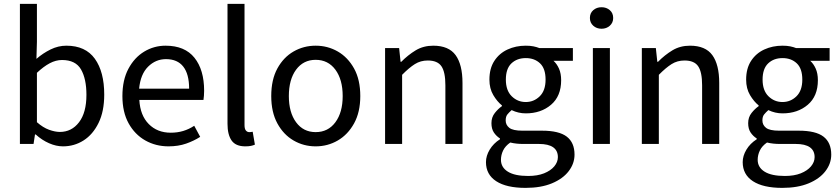

<svg xmlns="http://www.w3.org/2000/svg" viewBox="-20 -731 4253 975"><path d="M299.8 12.2Q265.1 12.2 229 -3.7Q192.9 -19.5 161.1 -48.3H157.7L150.4 0H81.1V-711.4H167.5V-518.6L165 -432.1Q198.2 -460.9 237.1 -480Q275.9 -499 316.9 -499Q414.1 -499 461.7 -432.6Q509.3 -366.2 509.3 -250.5Q509.3 -165.5 480.5 -106.7Q451.7 -47.9 404.3 -17.8Q356.9 12.2 299.8 12.2ZM283.7 -61Q343.8 -61 381.3 -110.1Q418.9 -159.2 418.9 -249.5Q418.9 -330.6 391.4 -378.4Q363.8 -426.3 294.9 -426.3Q263.7 -426.3 232.4 -409.7Q201.2 -393.1 167.5 -361.3V-110.4Q198.7 -83 229.2 -72Q259.8 -61 283.7 -61Z M835.9 12.2Q771 12.2 717.8 -17.8Q664.6 -47.9 633.1 -104.7Q601.6 -161.6 601.6 -243.2Q601.6 -324.7 632.1 -381.8Q662.6 -439 712.4 -469Q762.2 -499 820.8 -499Q918.5 -499 967.5 -437.7Q1016.6 -376.5 1016.6 -270Q1016.6 -256.8 1015.6 -244.9Q1014.6 -232.9 1013.2 -223.6H687.5Q691.9 -145 735.4 -101.1Q778.8 -57.1 847.2 -57.1Q880.9 -57.1 910.2 -65.9Q939.5 -74.7 966.3 -92.3L996.6 -36.1Q964.8 -15.6 925 -1.7Q885.3 12.2 835.9 12.2ZM686.5 -280.8H940.4Q940.4 -355 910.6 -392.8Q880.9 -430.7 822.8 -430.7Q770.5 -430.7 731.9 -392.3Q693.4 -354 686.5 -280.8Z M1225.6 12.2Q1176.8 12.2 1156 -17.6Q1135.3 -47.4 1135.3 -102.1V-711.4H1221.7V-95.7Q1221.7 -76.2 1228.8 -68.1Q1235.8 -60.1 1245.1 -60.1Q1248.5 -60.1 1252.4 -60.3Q1256.3 -60.5 1263.2 -62L1274.4 3.4Q1266.1 7.3 1254.4 9.8Q1242.7 12.2 1225.6 12.2Z M1583 12.2Q1522 12.2 1470.7 -17.6Q1419.4 -47.4 1388.4 -104.5Q1357.4 -161.6 1357.4 -243.2Q1357.4 -326.2 1388.4 -383.1Q1419.4 -439.9 1470.7 -469.5Q1522 -499 1583 -499Q1644 -499 1695.3 -469.5Q1746.6 -439.9 1778.1 -383.1Q1809.6 -326.2 1809.6 -243.2Q1809.6 -161.6 1778.1 -104.5Q1746.6 -47.4 1695.3 -17.6Q1644 12.2 1583 12.2ZM1583 -60.1Q1646 -60.1 1683.1 -110.1Q1720.2 -160.2 1720.2 -243.2Q1720.2 -327.1 1683.1 -377.2Q1646 -427.2 1583 -427.2Q1520.5 -427.2 1483.6 -377.2Q1446.8 -327.1 1446.8 -243.2Q1446.8 -160.2 1483.6 -110.1Q1520.5 -60.1 1583 -60.1Z M1935.5 0V-486.8H2006.8L2014.2 -417H2017.6Q2051.8 -451.7 2090.8 -475.3Q2129.9 -499 2180.2 -499Q2258.8 -499 2293.7 -450.9Q2328.6 -402.8 2328.6 -309.6V0H2241.7V-297.9Q2241.7 -365.2 2221.7 -394.5Q2201.7 -423.8 2152.3 -423.8Q2115.7 -423.8 2086.7 -405.5Q2057.6 -387.2 2022 -351.1V0Z M2648.9 223.1Q2551.8 223.1 2499.8 189.2Q2447.8 155.3 2447.8 92.3Q2447.8 60.5 2466.6 29.1Q2485.4 -2.4 2519 -23.9V-27.8Q2500.5 -39.6 2488 -58.1Q2475.6 -76.7 2475.6 -105.5Q2475.6 -135.7 2492.7 -157.2Q2509.8 -178.7 2528.8 -191.9V-195.8Q2504.9 -214.8 2485.1 -248Q2465.3 -281.2 2465.3 -326.7Q2465.3 -383.3 2490.2 -421.6Q2515.1 -460 2557.1 -479.5Q2599.1 -499 2649.9 -499Q2672.4 -499 2689 -495.6Q2705.6 -492.2 2719.2 -486.8H2889.2V-422.4H2790.5Q2807.6 -407.2 2818.6 -382.6Q2829.6 -357.9 2829.6 -323.7Q2829.6 -242.7 2778.3 -199Q2727.1 -155.3 2649.9 -155.3Q2612.3 -155.3 2578.1 -171.9Q2565.4 -160.6 2556.6 -149.9Q2547.9 -139.2 2547.9 -119.1Q2547.9 -96.7 2566.2 -82Q2584.5 -67.4 2632.8 -67.4H2732.4Q2818.8 -67.4 2858.2 -37.1Q2897.5 -6.8 2897.5 54.2Q2897.5 99.6 2867.9 138.2Q2838.4 176.8 2782.7 200Q2727.1 223.1 2648.9 223.1ZM2662.1 162.6Q2709 162.6 2742.7 149.2Q2776.4 135.7 2794.7 113.8Q2813 91.8 2813 66.9Q2813 33.7 2788.8 16.8Q2764.6 0 2716.8 0H2634.8Q2620.1 0 2603.5 -1.7Q2586.9 -3.4 2571.3 -7.3Q2545.9 10.3 2534.9 33.2Q2523.9 56.2 2523.9 80.6Q2523.9 118.7 2558.8 140.6Q2593.8 162.6 2662.1 162.6ZM2649.9 -212.9Q2690.9 -212.9 2720.7 -241.9Q2750.5 -271 2750.5 -326.7Q2750.5 -382.8 2722.4 -409.4Q2694.3 -436 2649.9 -436Q2605.5 -436 2577.1 -409.2Q2548.8 -382.3 2548.8 -326.7Q2548.8 -271.5 2578.6 -242.2Q2608.4 -212.9 2649.9 -212.9Z M2990.7 0V-486.8H3077.1V0ZM3034.7 -585Q3009.8 -585 2992.7 -600.3Q2975.6 -615.7 2975.6 -639.6Q2975.6 -664.6 2992.7 -679.4Q3009.8 -694.3 3034.7 -694.3Q3059.6 -694.3 3076.7 -679.4Q3093.8 -664.6 3093.8 -639.6Q3093.8 -615.7 3076.7 -600.3Q3059.6 -585 3034.7 -585Z M3239.3 0V-486.8H3310.5L3317.9 -417H3321.3Q3355.5 -451.7 3394.5 -475.3Q3433.6 -499 3483.9 -499Q3562.5 -499 3597.4 -450.9Q3632.3 -402.8 3632.3 -309.6V0H3545.4V-297.9Q3545.4 -365.2 3525.4 -394.5Q3505.4 -423.8 3456.1 -423.8Q3419.4 -423.8 3390.4 -405.5Q3361.3 -387.2 3325.7 -351.1V0Z M3952.6 223.1Q3855.5 223.1 3803.5 189.2Q3751.5 155.3 3751.5 92.3Q3751.5 60.5 3770.3 29.1Q3789.1 -2.4 3822.8 -23.9V-27.8Q3804.2 -39.6 3791.7 -58.1Q3779.3 -76.7 3779.3 -105.5Q3779.3 -135.7 3796.4 -157.2Q3813.5 -178.7 3832.5 -191.9V-195.8Q3808.6 -214.8 3788.8 -248Q3769 -281.2 3769 -326.7Q3769 -383.3 3793.9 -421.6Q3818.8 -460 3860.8 -479.5Q3902.8 -499 3953.6 -499Q3976.1 -499 3992.7 -495.6Q4009.3 -492.2 4022.9 -486.8H4192.9V-422.4H4094.2Q4111.3 -407.2 4122.3 -382.6Q4133.3 -357.9 4133.3 -323.7Q4133.3 -242.7 4082 -199Q4030.8 -155.3 3953.6 -155.3Q3916 -155.3 3881.8 -171.9Q3869.1 -160.6 3860.4 -149.9Q3851.6 -139.2 3851.6 -119.1Q3851.6 -96.7 3869.9 -82Q3888.2 -67.4 3936.5 -67.4H4036.1Q4122.6 -67.4 4161.9 -37.1Q4201.2 -6.8 4201.2 54.2Q4201.2 99.6 4171.6 138.2Q4142.1 176.8 4086.4 200Q4030.8 223.1 3952.6 223.1ZM3965.8 162.6Q4012.7 162.6 4046.4 149.2Q4080.1 135.7 4098.4 113.8Q4116.7 91.8 4116.7 66.9Q4116.7 33.7 4092.5 16.8Q4068.4 0 4020.5 0H3938.5Q3923.8 0 3907.2 -1.7Q3890.6 -3.4 3875 -7.3Q3849.6 10.3 3838.6 33.2Q3827.6 56.2 3827.6 80.6Q3827.6 118.7 3862.5 140.6Q3897.5 162.6 3965.8 162.6ZM3953.6 -212.9Q3994.6 -212.9 4024.4 -241.9Q4054.2 -271 4054.2 -326.7Q4054.2 -382.8 4026.1 -409.4Q3998 -436 3953.6 -436Q3909.2 -436 3880.9 -409.2Q3852.5 -382.3 3852.5 -326.7Q3852.5 -271.5 3882.3 -242.2Q3912.1 -212.9 3953.6 -212.9Z"/></svg>

Font: Varta Medium
Style: Regular
Weight: 500
Designer: Joana Correia, Viktoriya Grabowska, Eben Sorkin
Foundry: Sorkin Type Co.
Version: Version 1.004